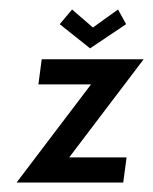

<svg xmlns="http://www.w3.org/2000/svg" viewBox="-20 -385 323 405"><path d="M283 -260H68L61 -207H172L15 0H240L247 -53H126ZM132 -365 106 -334 170 -283 246 -334 229 -365 176 -327Z"/></svg>

Font: Hussar Tani
Style: DwaKurs
Weight: 700
Foundry: Cannot Into Space Fonts
Version: Version 0.92